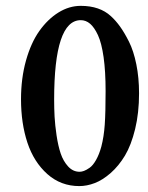

<svg xmlns="http://www.w3.org/2000/svg" viewBox="-20 -626 505 656"><path d="M255.9 -557.1Q165 -557.1 165 -285.2Q165 -254.9 166.5 -227.1Q168 -199.2 173.3 -163.1Q178.7 -127 187.5 -101.1Q196.3 -75.2 212.9 -57.1Q229.5 -39.1 252 -39.1Q258.8 -39.1 266.8 -42Q274.9 -44.9 286.1 -52.7Q297.4 -60.5 308.1 -79.3Q318.8 -98.1 326.2 -125Q335 -158.7 337.9 -200.2Q340.8 -241.7 340.8 -314.9Q340.8 -381.8 334 -430.4Q327.1 -479 314.7 -505.9Q302.2 -532.7 287.8 -544.9Q273.4 -557.1 255.9 -557.1ZM251 9.8Q188 9.8 141.8 -31.2Q95.7 -72.3 73.7 -138.4Q51.8 -204.6 51.8 -287.1Q51.8 -358.4 68.8 -419.2Q85.9 -480 114.5 -520.3Q143.1 -560.5 179.7 -583.3Q216.3 -606 255.9 -606Q320.8 -606 358.9 -570.8Q375.5 -555.7 390.1 -535.4Q404.8 -515.1 420.7 -483.6Q436.5 -452.1 445.8 -406.2Q455.1 -360.4 455.1 -307.1Q455.1 -240.2 441.7 -185.1Q428.2 -129.9 407 -94.5Q385.7 -59.1 358.2 -34.9Q330.6 -10.7 303.7 -0.5Q276.9 9.8 251 9.8Z"/></svg>

Font: Linear Smooth
Style: Bold
Weight: 700
Designer: Philipp H. Poll, Flanker
Foundry: Philipp H. Poll, reworked by Flanker
Version: Version 1.061 | FøM Fix